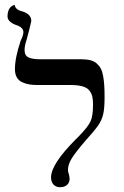

<svg xmlns="http://www.w3.org/2000/svg" viewBox="-20 -766 516 797"><path d="M82 -558.1Q82 -535.2 98.4 -527.6Q114.7 -520 147 -520H306.2H316.9Q338.9 -520 354.7 -516.1Q370.6 -512.2 381.3 -502.7Q392.1 -493.2 398.4 -481.4Q404.8 -469.7 408.2 -450.2Q411.6 -430.7 412.8 -410.9Q414.1 -391.1 414.1 -360.8Q414.1 -315.4 408.2 -291.3Q402.3 -267.1 388.2 -246.3Q374 -225.6 335 -182.1Q296.9 -138.2 279.5 -111.3Q262.2 -84.5 262.2 -61Q262.2 -51.8 266.1 -42Q266.1 -41.5 267.6 -34.9Q269 -28.3 269 -24.9Q269 -7.8 258.1 1.7Q247.1 11.2 230 11.2Q212.9 11.2 202.4 0.5Q191.9 -10.3 191.9 -29.8Q191.9 -85 294.9 -188L308.1 -201.2Q345.2 -239.3 355.7 -262Q366.2 -284.7 366.2 -332Q366.2 -352.5 363 -365.7Q359.9 -378.9 350.6 -390.6Q341.3 -402.3 322 -407.7Q302.7 -413.1 272.9 -413.1H136.2Q116.7 -413.1 101.8 -415.5Q86.9 -418 72.3 -424.6Q57.6 -431.2 49.8 -444.8Q42 -458.5 42 -479Q42 -526.4 65.9 -597.2Q77.1 -619.6 77.1 -632.8Q77.1 -649.4 55.2 -659.2Q11.2 -672.9 11.2 -698.2Q11.2 -710.9 14.4 -720.2Q17.6 -729.5 21.7 -734.1Q25.9 -738.8 30.3 -741.5Q34.7 -744.1 38.1 -745.1L41 -746.1Q43 -726.1 70.8 -719.2Q109.9 -708.5 109.9 -678.2Q109.9 -675.8 101.3 -642.3Q92.8 -608.9 90.8 -602.1Q82 -576.7 82 -558.1Z"/></svg>

Font: Common Serif
Style: Regular
Weight: 400
Designer: Philipp H. Poll, Khaled Hosny
Foundry: Stefan Peev, Context Ltd.
Version: Version 1.026